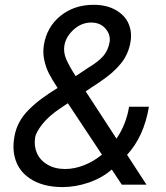

<svg xmlns="http://www.w3.org/2000/svg" viewBox="-20 -754 679 784"><path d="M235.8 9.9Q165.5 9.9 116.8 -16.3Q68.2 -42.6 48.3 -88.4Q28.4 -134.2 38.4 -193.2Q43.3 -225.1 57.9 -253Q72.4 -280.9 97.1 -305.6Q121.8 -330.3 148.8 -350.3Q175.8 -370.4 215.2 -394.9Q192.5 -429.3 180 -453.5Q167.6 -477.6 160.9 -508.2Q154.1 -538.7 159.1 -569.6Q170.8 -643.5 226.7 -688.9Q282.7 -734.4 362.2 -734.4Q415.1 -734.4 452.4 -713.2Q489.7 -692.1 504.8 -657.7Q519.9 -623.2 512.8 -582.4Q504.6 -533 473.7 -494.7Q442.8 -456.3 389.2 -420.5L329.9 -381L455.6 -187.9Q495.4 -246.1 507.1 -318.2H588.1Q567.8 -196.7 498.9 -121.8L578.1 0H477.3L436.4 -61.8Q396.3 -27 342.3 -8.5Q288.4 9.9 235.8 9.9ZM396.3 -122.5 257.1 -332.4 227.3 -312.5Q178.3 -279.8 152.3 -246.3Q126.4 -212.7 123.6 -193.2Q117.9 -159.1 130.5 -129.6Q143.1 -100.1 173.5 -82Q203.8 -63.9 245.7 -63.9Q283.7 -63.9 322.8 -79.2Q361.9 -94.5 396.3 -122.5ZM289.1 -443.2 342.3 -478.7Q380.3 -501.1 400.9 -524.3Q421.5 -547.6 427.6 -582.4Q432.2 -611.9 411 -636.9Q389.9 -661.9 352.3 -661.9Q312.5 -661.9 280.7 -633Q248.9 -604 242.9 -568.2Q238.3 -540.8 250.5 -512.1Q262.8 -483.3 289.1 -443.2Z"/></svg>

Font: Karasuma Gothic
Style: Italic
Weight: 400
Italic angle: -9.39999°
Designer: Rasmus Andersson / Ryoko Nishizuka
Foundry: Genbu
Version: Version 1.00